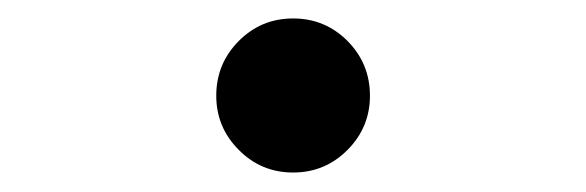

<svg xmlns="http://www.w3.org/2000/svg" viewBox="-20 -547 626 205"><path d="M293 -362.8Q258.8 -362.8 234.9 -387Q210.9 -411.1 210.9 -444.8Q210.9 -479 234.9 -503.2Q258.8 -527.3 293 -527.3Q327.1 -527.3 351.1 -503.2Q375 -479 375 -444.8Q375 -411.1 351.1 -387Q327.1 -362.8 293 -362.8Z"/></svg>

Font: Caskaydia Cove SemiBold
Style: Regular
Weight: 600
Monospace: yes
Designer: Aaron Bell
Foundry: Saja Typeworks
Version: Version 4.300; ttfautohint (v1.8.3)